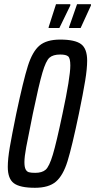

<svg xmlns="http://www.w3.org/2000/svg" viewBox="-20 -884 452 912"><path d="M17 -91Q17 -129 26.5 -184.5Q36 -240 57 -343Q91 -503 112.5 -571Q134 -639 167.5 -667.5Q201 -696 266 -696Q336 -696 365 -674.5Q394 -653 394 -596Q394 -558 384.5 -500Q375 -442 355 -345Q322 -187 301 -119Q280 -51 246 -21.5Q212 8 146 8Q75 8 46 -13.5Q17 -35 17 -91ZM277 -344Q314 -517 314 -573Q314 -607 304 -616Q294 -625 266 -625Q232 -625 215 -610Q198 -595 181.5 -539Q165 -483 136 -344Q113 -231 104.5 -185Q96 -139 96 -114Q96 -91 101.5 -80Q107 -69 117 -66Q127 -63 147 -63Q180 -63 197 -78Q214 -93 231 -149.5Q248 -206 277 -344ZM211 -751V-755L246 -864H314V-858L262 -751ZM308 -751V-755L346 -864H412V-858L363 -751Z"/></svg>

Font: Saira Ultra Condensed Medium
Style: Italic
Weight: 500
Width: 1
Italic angle: -12°
Designer: Hector Gatti with collaboration of the Omnibus-Type team
Foundry: Omnibus-Type
Version: Version 1.001; ttfautohint (v1.8)